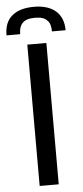

<svg xmlns="http://www.w3.org/2000/svg" viewBox="-69 -937 421 970"><g transform="rotate(-5 141.0 -452.0)"><path d="M188.5 0Q164.1 0 91.8 0Q91.8 -67.4 91.8 -268.6Q91.8 -380.9 91.8 -716.8Q116.2 -716.8 188.5 -716.8Q188.5 -537.1 188.5 0ZM141.6 -904.3Q212.9 -904.3 252 -870.1Q291 -835.9 291 -772.5Q267.6 -772.5 221.7 -772.5Q221.7 -790 217.8 -804.7Q213.9 -819.3 204.1 -828.1Q195.3 -838.9 179.7 -843.8Q164.1 -848.6 141.6 -848.6Q119.1 -848.6 103.5 -843.8Q87.9 -838.9 78.1 -828.1Q69.3 -819.3 64.5 -804.7Q60.5 -790 60.5 -772.5Q37.1 -772.5 -8.8 -772.5Q-8.8 -839.8 31.2 -872.1Q70.3 -904.3 141.6 -904.3Z"/></g></svg>

Font: Lato
Style: Regular
Weight: 400
Designer: Lukasz Dziedzic with Adam Twardoch and Botio Nikoltchev
Version: Version 2.015; 2015-08-06; http://www.latofonts.com/